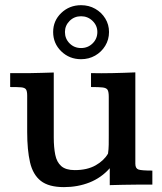

<svg xmlns="http://www.w3.org/2000/svg" viewBox="-20 -726 638 755"><path d="M231.4 9.8Q171.9 9.8 140.6 -14.6Q109.4 -39.1 98.1 -87.6Q86.9 -136.2 86.9 -207V-350.1Q86.9 -367.2 82.3 -374.3Q77.6 -381.3 63.2 -382.6Q48.8 -383.8 20 -383.8V-438.5Q33.2 -438.5 48.1 -438.5Q63 -438.5 76.4 -438.5Q89.8 -438.5 99.1 -438.5Q121.6 -439 144.3 -439.5Q167 -439.9 191.4 -440.9V-185.5Q191.4 -146.5 197.3 -117.4Q203.1 -88.4 220.9 -72.8Q238.8 -57.1 273.9 -57.1Q322.8 -57.1 355.7 -75.7Q388.7 -94.2 404.8 -122.1Q407.2 -138.7 407.5 -156.5Q407.7 -174.3 407.7 -192.9V-345.2Q407.7 -364.7 403.1 -372.6Q398.4 -380.4 383.5 -382.1Q368.7 -383.8 337.9 -383.8V-438.5Q357.9 -438 378.2 -438Q398.4 -438 421.4 -438.5Q444.3 -439 467 -439.7Q489.7 -440.4 512.2 -441.4V-82Q512.2 -63.5 524.7 -59.3Q537.1 -55.2 579.1 -55.2V0Q562 -0.5 547.1 -0.2Q532.2 0 517.6 0Q489.3 0.5 463.1 0.7Q437 1 411.6 2Q411.6 -9.3 411.6 -23.4Q411.6 -37.6 411.6 -49.6Q411.6 -61.5 411.6 -64.5Q378.4 -26.9 332 -8.5Q285.6 9.8 231.4 9.8ZM298.8 -493.2Q252.9 -493.2 220.9 -524.2Q189 -555.2 189 -600.1Q189 -644.5 220.9 -675Q252.9 -705.6 298.8 -705.6Q329.6 -705.6 354.5 -691.4Q379.4 -677.2 394 -653.3Q408.7 -629.4 408.7 -600.1Q408.7 -570.3 393.8 -545.9Q378.9 -521.5 354 -507.3Q329.1 -493.2 298.8 -493.2ZM298.8 -537.1Q325.7 -537.1 344.2 -555.4Q362.8 -573.7 362.8 -600.1Q362.8 -625.5 344 -643.8Q325.2 -662.1 298.8 -662.1Q272 -662.1 253.7 -643.8Q235.4 -625.5 235.4 -600.1Q235.4 -573.7 253.7 -555.4Q272 -537.1 298.8 -537.1Z"/></svg>

Font: Kameron Medium
Style: Regular
Weight: 500
Designer: Vernon Adams
Foundry: Vernon Adams
Version: Version 1.100